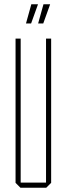

<svg xmlns="http://www.w3.org/2000/svg" viewBox="-20 -881 313 901"><path d="M76 0 53 -23V-700H77V-24H196V-700H220V-23L197 0ZM102 -771 127 -861H158V-860L126 -771ZM159 -771 184 -861H215V-860L183 -771Z"/></svg>

Font: Foldit Thin Thin
Style: Regular
Weight: 250
Version: Version 1.003